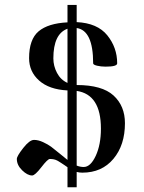

<svg xmlns="http://www.w3.org/2000/svg" viewBox="-20 -706 597 796"><path d="M259.8 -685.5V-613.3C206.4 -610.7 166.5 -598.3 140.1 -576.2C113.8 -554 100.6 -516.9 100.6 -464.8C100.6 -427.7 114.4 -396.8 142.1 -372.1C169.8 -347.3 209 -333.7 259.8 -331.1V-43C253.3 -48.2 242.5 -57 227.5 -69.3C212.6 -81.7 200.7 -91.1 191.9 -97.7C183.1 -104.2 172 -110.5 158.7 -116.7C145.3 -122.9 132.8 -126 121.1 -126C108.7 -126 93.8 -114.7 76.2 -92.3C58.6 -69.8 49.8 -54.7 49.8 -46.9C49.8 -29.9 57.1 -14.3 71.8 0C86.4 14.3 100.3 21.5 113.3 21.5C121.1 21.5 133.8 10.1 151.4 -12.7C168.9 -35.5 180.7 -46.9 186.5 -46.9C192.4 -46.9 197.9 -46.4 203.1 -45.4C208.3 -44.4 213.9 -42.3 219.7 -39.1L232.4 -31.2C235 -29.9 239.9 -26.7 247.1 -21.5C253.6 -16.9 257.8 -14 259.8 -12.7V70.3H297.9V6.8C305 8.8 312.8 9.8 321.3 9.8C375.3 9.8 418.3 -9.3 450.2 -47.4C482.1 -85.4 498 -134.8 498 -195.3C498 -242.8 482.3 -281.1 450.7 -310.1C419.1 -339 368.2 -353.5 297.9 -353.5V-589.8C343.4 -583.3 366.2 -534.5 366.2 -443.4C366.2 -439.5 371.6 -436.2 382.3 -433.6C393.1 -431 404.9 -429.7 418 -429.7C449.9 -429.7 465.8 -434.2 465.8 -443.4C465.8 -487 452.1 -525.7 424.8 -559.6C397.5 -593.4 355.1 -611.7 297.9 -614.3V-685.5ZM259.8 -362.3C240.9 -370.8 226.4 -384.6 216.3 -403.8C206.2 -423 201.2 -443 201.2 -463.9C201.2 -531.6 220.7 -572.6 259.8 -586.9ZM297.9 -329.1C364.9 -319.3 398.4 -267.3 398.4 -172.9C398.4 -128.6 391.3 -91 377 -60.1C362.6 -29.1 346 -13.7 327.1 -13.7C317.4 -13.7 307.6 -15.6 297.9 -19.5Z"/></svg>

Font: TriodPostnaja
Style: Medium
Weight: 500
Version: 20110805; ttfautohint (v0.96) -l 8 -r 50 -G 200 -x 14 -w "G"